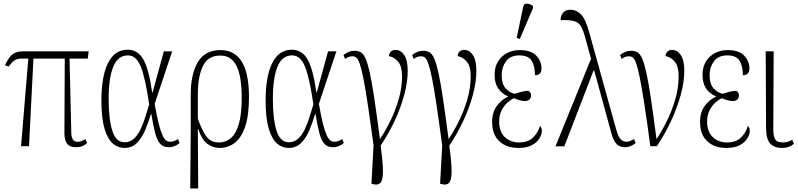

<svg xmlns="http://www.w3.org/2000/svg" viewBox="-20 -826 4510 1085"><path d="M99 0 140 -495H103Q78 -495 62.5 -485Q47 -475 29 -450L8 -457Q20 -482 32 -499.5Q44 -517 63 -526.5Q82 -536 114 -536H481L476 -495H373L383 -69Q384 -50 392 -37.5Q400 -25 418 -25Q433 -25 442.5 -29.5Q452 -34 463 -40L472 -18Q458 -5 444 0.5Q430 6 411 6Q372 6 357.5 -16Q343 -38 344 -79L346 -495H169L144 0Z M683 10Q646 10 617 -15.5Q588 -41 570.5 -99.5Q553 -158 553 -257Q553 -395 590.5 -470Q628 -545 701 -545Q760 -545 791 -488.5Q822 -432 840 -303H842L906 -536H953L854 -239Q866 -169 877 -126.5Q888 -84 898 -62Q908 -40 918.5 -32.5Q929 -25 942 -25Q954 -25 964.5 -29Q975 -33 986 -40L995 -18Q967 6 934 6Q903 6 885.5 -13Q868 -32 857 -73Q846 -114 835 -182H833Q819 -135 800.5 -91Q782 -47 754 -18.5Q726 10 683 10ZM684 -22Q715 -22 737 -42.5Q759 -63 774.5 -96Q790 -129 801.5 -166Q813 -203 823 -236Q802 -381 776.5 -447Q751 -513 703 -513Q646 -513 620 -449Q594 -385 594 -266Q594 -154 614.5 -88Q635 -22 684 -22Z M1055 239 1058 -96V-294Q1058 -407 1098 -475Q1138 -543 1226 -543Q1387 -543 1387 -278Q1387 -172 1365 -109Q1343 -46 1305.5 -18Q1268 10 1221 10Q1183 10 1151.5 -13.5Q1120 -37 1100 -97H1098L1100 239ZM1218 -21Q1255 -21 1284 -45Q1313 -69 1329.5 -124.5Q1346 -180 1346 -276Q1346 -348 1334.5 -401Q1323 -454 1296.5 -483Q1270 -512 1224 -512Q1155 -512 1126.5 -452.5Q1098 -393 1098 -293V-155Q1122 -88 1146.5 -54.5Q1171 -21 1218 -21Z M1611 10Q1574 10 1545 -15.5Q1516 -41 1498.5 -99.5Q1481 -158 1481 -257Q1481 -395 1518.5 -470Q1556 -545 1629 -545Q1688 -545 1719 -488.5Q1750 -432 1768 -303H1770L1834 -536H1881L1782 -239Q1794 -169 1805 -126.5Q1816 -84 1826 -62Q1836 -40 1846.5 -32.5Q1857 -25 1870 -25Q1882 -25 1892.5 -29Q1903 -33 1914 -40L1923 -18Q1895 6 1862 6Q1831 6 1813.5 -13Q1796 -32 1785 -73Q1774 -114 1763 -182H1761Q1747 -135 1728.5 -91Q1710 -47 1682 -18.5Q1654 10 1611 10ZM1612 -22Q1643 -22 1665 -42.5Q1687 -63 1702.5 -96Q1718 -129 1729.5 -166Q1741 -203 1751 -236Q1730 -381 1704.5 -447Q1679 -513 1631 -513Q1574 -513 1548 -449Q1522 -385 1522 -266Q1522 -154 1542.5 -88Q1563 -22 1612 -22Z M2090 215 2079 212 2091 -4Q2072 -145 2058 -238Q2044 -331 2033 -385.5Q2022 -440 2012.5 -466.5Q2003 -493 1993.5 -500.5Q1984 -508 1972 -508Q1965 -508 1954 -505.5Q1943 -503 1930 -493L1921 -515Q1933 -525 1949 -532Q1965 -539 1984 -539Q2004 -539 2019 -530.5Q2034 -522 2046 -495Q2058 -468 2070 -413.5Q2082 -359 2095.5 -268Q2109 -177 2127 -40Q2155 -81 2184 -139Q2213 -197 2232.5 -263Q2252 -329 2252 -396Q2252 -449 2231.5 -475.5Q2211 -502 2178 -509Q2179 -525 2189 -534.5Q2199 -544 2214 -544Q2245 -544 2264.5 -514.5Q2284 -485 2284 -425Q2284 -364 2264.5 -290.5Q2245 -217 2210 -142.5Q2175 -68 2131 -3Q2144 92 2144 141.5Q2144 191 2130.5 206.5Q2117 222 2090 215Z M2478 215 2467 212 2479 -4Q2460 -145 2446 -238Q2432 -331 2421 -385.5Q2410 -440 2400.5 -466.5Q2391 -493 2381.5 -500.5Q2372 -508 2360 -508Q2353 -508 2342 -505.5Q2331 -503 2318 -493L2309 -515Q2321 -525 2337 -532Q2353 -539 2372 -539Q2392 -539 2407 -530.5Q2422 -522 2434 -495Q2446 -468 2458 -413.5Q2470 -359 2483.5 -268Q2497 -177 2515 -40Q2543 -81 2572 -139Q2601 -197 2620.5 -263Q2640 -329 2640 -396Q2640 -449 2619.5 -475.5Q2599 -502 2566 -509Q2567 -525 2577 -534.5Q2587 -544 2602 -544Q2633 -544 2652.5 -514.5Q2672 -485 2672 -425Q2672 -364 2652.5 -290.5Q2633 -217 2598 -142.5Q2563 -68 2519 -3Q2532 92 2532 141.5Q2532 191 2518.5 206.5Q2505 222 2478 215Z M2910 10Q2842 10 2801.5 -28Q2761 -66 2761 -137Q2761 -192 2788 -228Q2815 -264 2850 -279V-282Q2814 -297 2794.5 -327Q2775 -357 2775 -403Q2775 -448 2794.5 -479Q2814 -510 2846 -526.5Q2878 -543 2917 -543Q2980 -543 3010 -512Q3040 -481 3040 -439Q3040 -422 3031.5 -411.5Q3023 -401 3003 -401Q3003 -455 2983.5 -484Q2964 -513 2915 -513Q2864 -513 2839.5 -479.5Q2815 -446 2815 -403Q2815 -349 2839.5 -324.5Q2864 -300 2889 -296Q2906 -302 2928 -307.5Q2950 -313 2966 -313Q2971 -310 2976 -303.5Q2981 -297 2981 -286Q2981 -274 2972.5 -264.5Q2964 -255 2947 -255Q2933 -255 2918.5 -259Q2904 -263 2884 -271Q2868 -264 2848.5 -247Q2829 -230 2815 -203Q2801 -176 2801 -139Q2801 -82 2832.5 -51.5Q2864 -21 2916 -21Q2959 -21 2987 -44Q3015 -67 3032 -114Q3036 -110 3039 -103.5Q3042 -97 3042 -84Q3042 -68 3029.5 -46Q3017 -24 2988 -7Q2959 10 2910 10ZM2917 -605 2900 -613 2936 -785Q2940 -807 2958.5 -805.5Q2977 -804 2992 -792V-780Z M3119 1 3320 -494 3287 -614Q3276 -656 3262.5 -678Q3249 -700 3223 -707Q3197 -714 3148 -712Q3148 -737 3162 -754Q3176 -771 3204 -771Q3237 -771 3263 -745Q3289 -719 3310 -642L3462 -95Q3474 -51 3488.5 -38Q3503 -25 3519 -25Q3533 -25 3543.5 -30Q3554 -35 3563 -40L3572 -18Q3561 -8 3545 -1Q3529 6 3512 6Q3483 6 3465 -11.5Q3447 -29 3435 -73L3338 -427H3334L3169 1Z M3655 0Q3636 -143 3621.5 -236Q3607 -329 3596 -384.5Q3585 -440 3575.5 -466.5Q3566 -493 3556.5 -500.5Q3547 -508 3535 -508Q3528 -508 3517 -505.5Q3506 -503 3493 -493L3484 -515Q3496 -525 3512 -532Q3528 -539 3547 -539Q3567 -539 3582 -530.5Q3597 -522 3609 -495Q3621 -468 3633 -413.5Q3645 -359 3658.5 -268Q3672 -177 3690 -40Q3718 -81 3747 -139Q3776 -197 3795.5 -263Q3815 -329 3815 -396Q3815 -449 3794.5 -475.5Q3774 -502 3741 -509Q3742 -525 3752 -534.5Q3762 -544 3777 -544Q3808 -544 3827.5 -514.5Q3847 -485 3847 -425Q3847 -364 3827 -290.5Q3807 -217 3772 -142Q3737 -67 3692 0Z M4085 10Q4017 10 3976.5 -28Q3936 -66 3936 -137Q3936 -192 3963 -228Q3990 -264 4025 -279V-282Q3989 -297 3969.5 -327Q3950 -357 3950 -403Q3950 -448 3969.5 -479Q3989 -510 4021 -526.5Q4053 -543 4092 -543Q4155 -543 4185 -512Q4215 -481 4215 -439Q4215 -422 4206.5 -411.5Q4198 -401 4178 -401Q4178 -455 4158.5 -484Q4139 -513 4090 -513Q4039 -513 4014.5 -479.5Q3990 -446 3990 -403Q3990 -349 4014.5 -324.5Q4039 -300 4064 -296Q4081 -302 4103 -307.5Q4125 -313 4141 -313Q4146 -310 4151 -303.5Q4156 -297 4156 -286Q4156 -274 4147.5 -264.5Q4139 -255 4122 -255Q4108 -255 4093.5 -259Q4079 -263 4059 -271Q4043 -264 4023.5 -247Q4004 -230 3990 -203Q3976 -176 3976 -139Q3976 -82 4007.5 -51.5Q4039 -21 4091 -21Q4134 -21 4162 -44Q4190 -67 4207 -114Q4211 -110 4214 -103.5Q4217 -97 4217 -84Q4217 -68 4204.5 -46Q4192 -24 4163 -7Q4134 10 4085 10Z M4399 10Q4354 10 4331.5 -16Q4309 -42 4309 -105L4307 -536H4352L4350 -101Q4349 -64 4358.5 -42.5Q4368 -21 4403 -21Q4416 -21 4429 -24Q4442 -27 4457 -36L4466 -14Q4442 10 4399 10Z"/></svg>

Font: Noto Serif ExtraCondensed ExtraLight
Style: Regular
Weight: 200
Width: 2
Designer: Monotype Design Team
Foundry: Monotype Imaging Inc.
Version: Version 2.015